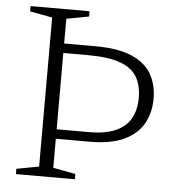

<svg xmlns="http://www.w3.org/2000/svg" viewBox="-50 -729 718 777"><g transform="rotate(5 309.0 -341.0)"><path d="M511.5 -351.5Q511.5 -400.5 491.5 -435Q471.5 -469.5 423.5 -487.2Q375.5 -505 292.5 -505H154L155.5 -543.5H318Q411 -543.5 466.8 -519.2Q522.5 -495 547 -452Q571.5 -409 571.5 -352.5Q571.5 -295.5 546.8 -251.2Q522 -207 468.5 -181.8Q415 -156.5 328.5 -156.5H156.5L155 -195H323.5Q387.5 -195 429.2 -212.8Q471 -230.5 491.2 -265.2Q511.5 -300 511.5 -351.5ZM282.5 -21.5V0H43V-21.5L134 -38.5V-644L43 -661V-682.5H282.5V-661L191.5 -644V-38.5Z"/></g></svg>

Font: Newsreader 14pt Light
Style: Regular
Weight: 300
Designer: Hugues Gentile
Foundry: Production Type
Version: Version 1.003